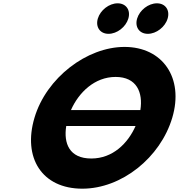

<svg xmlns="http://www.w3.org/2000/svg" viewBox="-20 -1123 1079 1158"><path d="M689.4 -1103C638.4 -1103 585.2 -1062 570 -1011C554.9 -960 583.6 -919 634.6 -919C685.6 -919 738.9 -960 754 -1011C769.2 -1062 740.4 -1103 689.4 -1103ZM926.4 -1103C875.4 -1103 822.2 -1062 807 -1011C791.9 -960 820.6 -919 871.6 -919C922.6 -919 975.9 -960 991 -1011C1006.2 -1062 977.4 -1103 926.4 -1103ZM826.5 -459H407.9C454.5 -564.9 550.4 -659 677.2 -659C804.9 -659 843.4 -564.9 826.5 -459ZM379.5 -363H797.6C751.5 -258.7 660.3 -167 530.7 -167C397.7 -167 362.9 -258.7 379.5 -363ZM188 -413C116.2 -172 232.5 15 476.5 15C713.5 15 947.2 -172 1019 -413C1090.7 -654 960.1 -840 731.1 -840C504.1 -840 259.7 -654 188 -413Z"/></svg>

Font: Hussar
Style: BdOblThree
Weight: 700
Foundry: Cannot Into Space Fonts
Version: Version 2.00